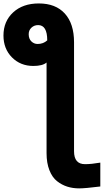

<svg xmlns="http://www.w3.org/2000/svg" viewBox="-90 -837 602 1092"><path d="M73.2 -642.6Q73.2 -616.2 88.4 -601.6Q103.5 -586.9 124 -586.9Q156.2 -586.9 178.7 -607.4Q178.7 -694.3 127 -694.3Q104.5 -694.3 88.9 -679.7Q73.2 -665 73.2 -642.6ZM-70.3 -634.8Q-70.3 -715.8 -15.1 -766.6Q40 -817.4 130.9 -817.4Q226.6 -817.4 278.8 -759.8Q331.1 -702.1 331.1 -596.7V23.4Q331.1 96.7 393.6 96.7Q429.7 96.7 480.5 87.9V223.6Q394.5 234.4 360.4 234.4Q324.2 234.4 293 224.6Q261.7 214.8 234.4 193.4Q207 171.9 190.9 130.9Q174.8 89.8 174.8 34.2V-481.4Q152.3 -461.9 99.6 -461.9Q26.4 -461.9 -22 -510.7Q-70.3 -559.6 -70.3 -634.8Z"/></svg>

Font: Gothic A1 Black
Style: Regular
Weight: 900
Version: Version 2.50